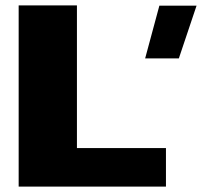

<svg xmlns="http://www.w3.org/2000/svg" viewBox="-20 -695 752 715"><path d="M49.5 0V-675H266.5V-143.5H598V0ZM520.5 -477.5 573.5 -674H712L646 -477.5Z"/></svg>

Font: Anybody ExtraExpanded ExtraBold
Style: Regular
Weight: 800
Width: 8
Designer: Tyler Finck
Foundry: Etcetera Type Company
Version: Version 1.010; ttfautohint (v1.8.3) -l 8 -r 50 -G 200 -x 14 